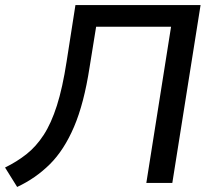

<svg xmlns="http://www.w3.org/2000/svg" viewBox="-39 -725 826 761"><path d="M29 16 -19 -61Q28 -84 66 -114Q104 -144 134 -190Q164 -236 186.5 -306.5Q209 -377 225 -481L260 -705H756L644 0H541L639 -619H342L316 -458Q294 -315 254.5 -222.5Q215 -130 158.5 -74Q102 -18 29 16Z"/></svg>

Font: Mulish SemiBold
Style: Italic
Weight: 600
Italic angle: -9°
Designer: Vernon Adams
Foundry: Vernon Adams
Version: Version 3.603; ttfautohint (v1.8.3)